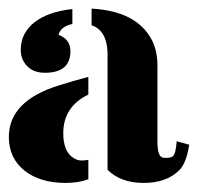

<svg xmlns="http://www.w3.org/2000/svg" viewBox="-20 -728 448 434"><path d="M139.2 -612.3Q139.2 -563.5 81.5 -563.5Q55.2 -563.5 41 -578.9Q26.9 -594.2 26.9 -614.7Q26.9 -635.3 35.2 -650.9Q43.5 -666.5 58.6 -678.2Q89.4 -701.7 143.6 -707.5V-673.8Q117.7 -668.5 112.3 -649.4Q139.2 -639.2 139.2 -612.3ZM223.1 -609.9Q221.2 -659.2 187 -670.9V-708.5Q288.6 -703.1 323.2 -637.7Q335.9 -613.3 335.9 -578.6V-407.2Q335.9 -390.1 339.4 -380.6Q342.8 -371.1 352.5 -371.1Q362.3 -371.1 366.2 -372.3Q370.1 -373.5 373 -377.4Q377.4 -384.3 379.4 -408.7L407.7 -400.9Q401.4 -359.4 385.3 -343.3Q356.4 -314.5 304.7 -314.5Q252.9 -314.5 223.1 -344.2ZM179.7 -514.2Q123 -486.8 123 -426.8Q123 -384.3 147.5 -370.1Q155.3 -365.2 164.1 -365.2Q172.9 -365.2 179.7 -366.7V-322.8Q157.2 -314.5 128.4 -314.5Q99.6 -314.5 76.2 -321.5Q52.7 -328.6 36.1 -341.8Q0 -370.1 0 -418.5Q0 -499.5 112.3 -534.7Q144.5 -544.9 179.7 -554.2Z"/></svg>

Font: Stardos Stencil
Style: Bold
Weight: 700
Designer: vernon adams
Foundry: vernon adams
Version: Version 1.000